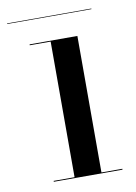

<svg xmlns="http://www.w3.org/2000/svg" viewBox="-109 -587 447 633"><g transform="rotate(-10 114.5 -270.5)"><path d="M-41 -541H241V-539H-41ZM20 -3H90V-457H20V-460H180V-3H250V0H20Z"/></g></svg>

Font: Bodoni* 72
Style: Regular
Weight: 400
Version: Version 1.003